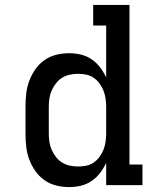

<svg xmlns="http://www.w3.org/2000/svg" viewBox="-20 -755 640 783"><path d="M261 8Q235 8 209 1.5Q183 -5 161 -20.5Q139 -36 123.5 -58.5Q108 -81 99 -105.5Q90 -130 87 -156.5Q84 -183 84 -210V-320Q84 -347 87 -373.5Q90 -400 99 -424.5Q108 -449 123.5 -471.5Q139 -494 161 -509.5Q183 -525 209 -531.5Q235 -538 261 -538Q286 -538 309.5 -532.5Q333 -527 353 -513.5Q373 -500 388 -480.5Q403 -461 413 -439V-651H360V-735H508V-84H561V0H413V-91Q403 -69 388 -49.5Q373 -30 353 -16.5Q333 -3 309.5 2.5Q286 8 261 8ZM299 -76Q316 -76 332.5 -79.5Q349 -83 362.5 -92.5Q376 -102 386 -115.5Q396 -129 402 -144.5Q408 -160 410.5 -176.5Q413 -193 413 -210V-320Q413 -337 410.5 -353.5Q408 -370 402 -385.5Q396 -401 386 -414.5Q376 -428 362.5 -437.5Q349 -447 332.5 -450.5Q316 -454 299 -454Q282 -454 265 -450.5Q248 -447 233.5 -438Q219 -429 208.5 -415.5Q198 -402 191 -386.5Q184 -371 181.5 -354Q179 -337 179 -320V-210Q179 -193 181.5 -176Q184 -159 191 -143.5Q198 -128 208.5 -114.5Q219 -101 233.5 -92Q248 -83 265 -79.5Q282 -76 299 -76Z"/></svg>

Font: Iosevka Curly Slab MdEx
Style: Regular
Weight: 500
Width: 7
Monospace: yes
Designer: Belleve Invis
Foundry: Belleve Invis
Version: Version 11.1.0; ttfautohint (v1.8.3)